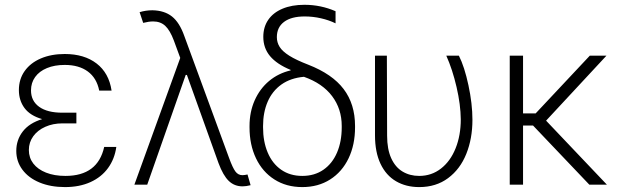

<svg xmlns="http://www.w3.org/2000/svg" viewBox="-20 -759 2595 789"><path d="M153.3 -269.5Q104 -283.7 80.8 -314.9Q57.6 -346.2 57.6 -388.7Q57.6 -433.6 81.3 -467Q105 -500.5 147.7 -518.8Q190.4 -537.1 246.1 -537.1Q326.2 -537.1 377 -498Q427.7 -459 438.5 -386.7H387.7Q377.4 -438.5 340.8 -465.3Q304.2 -492.2 246.1 -492.2Q204.1 -492.2 172.9 -479.2Q141.6 -466.3 124.5 -442.6Q107.4 -418.9 107.4 -387.7Q107.4 -344.2 140.9 -320.1Q174.3 -295.9 236.3 -295.9H293.9V-252H236.3Q197.8 -252 166.3 -238Q134.8 -224.1 116.7 -199.2Q98.6 -174.3 98.6 -142.6Q98.6 -110.8 116.9 -86.9Q135.3 -63 169.2 -49.6Q203.1 -36.1 249 -36.1Q381.8 -36.1 408.2 -155.3H458Q451.2 -106 424.1 -68.6Q397 -31.2 351.8 -10.7Q306.6 9.8 247.1 9.8Q188 9.8 142.6 -9Q97.2 -27.8 72 -61.8Q46.9 -95.7 46.9 -138.7Q46.9 -184.1 73.7 -218.8Q100.6 -253.4 153.3 -269.5Z M877.9 -88.9 748 -451.2H743.2L585 0H532.2L720.7 -521L694.3 -592.8Q678.7 -634.3 659.2 -652.6Q639.6 -670.9 609.4 -670.9Q591.8 -670.9 568.4 -665L553.7 -709Q579.1 -716.8 606.4 -716.8Q655.8 -715.8 686.8 -691.2Q717.8 -666.5 737.3 -611.3L921.9 -108.4Q936 -69.8 947.3 -54.4Q958.5 -39.1 976.6 -39.1Q981 -39.1 986.3 -40Q991.7 -41 997.1 -42L1009.8 2Q991.7 6.8 976.6 6.8Q943.4 6.8 920.2 -15.4Q897 -37.6 877.9 -88.9Z M1231 -739.3Q1298.3 -739.3 1358.9 -712.9V-663.1Q1332 -676.3 1299.1 -683.8Q1266.1 -691.4 1231.9 -691.4Q1177.2 -691.4 1147.5 -669.2Q1117.7 -647 1117.7 -606.4Q1117.7 -584.5 1129.2 -566.2Q1140.6 -547.9 1168.9 -530Q1197.3 -512.2 1246.6 -493.2Q1345.7 -454.6 1392.3 -392.8Q1439 -331.1 1439 -241.2V-235.4Q1439 -164.1 1412.4 -108.4Q1385.7 -52.7 1336.7 -21.5Q1287.6 9.8 1222.2 9.8Q1156.7 9.8 1107.7 -21.5Q1058.6 -52.7 1032 -108.4Q1005.4 -164.1 1005.4 -235.4V-241.2Q1005.4 -298.8 1026.6 -346.7Q1047.9 -394.5 1085.9 -426.3Q1124 -458 1174.3 -469.7V-471.7Q1117.7 -495.1 1089.8 -528.3Q1062 -561.5 1062 -607.4Q1062 -647.9 1082.3 -677.5Q1102.5 -707 1140.6 -723.1Q1178.7 -739.3 1231 -739.3ZM1222.2 -36.1Q1272.5 -36.1 1309.1 -61.5Q1345.7 -86.9 1365 -132.1Q1384.3 -177.2 1384.3 -235.4V-241.2Q1384.3 -311.5 1344.7 -364Q1305.2 -416.5 1229 -443.4Q1174.3 -438.5 1136.7 -411.9Q1099.1 -385.3 1080.1 -341.3Q1061 -297.4 1061 -241.2V-235.4Q1061 -177.2 1080.1 -132.1Q1099.1 -86.9 1135.5 -61.5Q1171.9 -36.1 1222.2 -36.1Z M1569.8 -530.3 1570.8 -201.2Q1570.8 -146 1587.6 -108.9Q1604.5 -71.8 1634.3 -54Q1664.1 -36.1 1702.6 -36.1Q1753.4 -36.1 1792.2 -66.4Q1831.1 -96.7 1852.3 -149.7Q1873.5 -202.6 1873.5 -268.6Q1873 -328.6 1856.2 -401.1Q1839.4 -473.6 1814 -530.3H1865.7Q1888.7 -484.9 1905 -408.7Q1921.4 -332.5 1921.4 -266.6Q1921.4 -189.5 1896.2 -126.7Q1871.1 -64 1821.5 -27.1Q1772 9.8 1702.6 9.8Q1648.4 9.8 1607.4 -14.2Q1566.4 -38.1 1543.7 -85.9Q1521 -133.8 1521 -203.1V-530.3Z M2129.4 -293H2181.2L2403.8 -530.3H2472.2L2224.1 -263.2L2474.1 0H2401.9L2170.4 -243.2H2129.4V0H2074.7V-530.3H2129.4Z"/></svg>

Font: Pretendard Std ExtraLight
Style: Regular
Weight: 200
Designer: Base glyphs from Inter by Rasmus Andersson; Hangeul glyphs from Noto Sans CJK(Source Han Sans) by Jang Soo-young and Kan
Foundry: Kil Hyung-jin
Version: Version 1.309